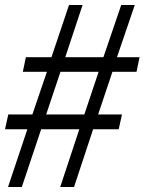

<svg xmlns="http://www.w3.org/2000/svg" viewBox="-24 -745 593 765"><path d="M271 0H216L292 -230H140L63 0H8L85 -230H-4L9 -289H105L163 -459H67L79 -517H181L251 -725H305L236 -517H388L459 -725H513L442 -517H532L520 -459H424L367 -289H462L449 -230H347ZM312 -289 369 -459H217L160 -289Z"/></svg>

Font: l_WÎeÑOS 300W
Style: Regular
Weight: 300
Designer: R?O
Version: Version 2.00 June 21, 2023